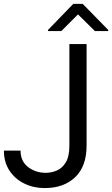

<svg xmlns="http://www.w3.org/2000/svg" viewBox="-20 -953 574 983"><path d="M335.2 -207.4V-727.3H423.3V-207.4Q423.3 -101.9 365.1 -46Q306.8 9.9 208.8 9.9Q151.3 9.9 103.9 -13.5Q56.5 -36.9 28.2 -79.9Q0 -122.9 0 -181.8H85.2Q85.2 -127.5 123.8 -97.8Q162.3 -68.2 214.5 -68.2Q242.9 -68.2 270.8 -79.9Q298.7 -91.6 316.9 -121.8Q335.2 -152 335.2 -207.4ZM294 -794 379.3 -879.3 465.9 -794H534.1V-799.7L403.4 -933.2H355.1L225.9 -799.7V-794Z"/></svg>

Font: Interface
Style: Regular
Weight: 400
Designer: Rasmus Andersson
Foundry: rsms
Version: Version 1.8